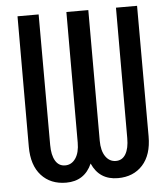

<svg xmlns="http://www.w3.org/2000/svg" viewBox="-52 -757 704 814"><g transform="rotate(-5 300.0 -350.5)"><path d="M260.3 -155.3 260.7 -710.9H354V-155.3Q354 -112.3 370.8 -87.9Q387.7 -63.5 415 -63.5Q442.4 -63.5 456.8 -87.9Q471.2 -112.3 471.2 -155.3L471.7 -710.9H561.5L562 -155.3Q562 -76.7 522.7 -33.4Q483.4 9.8 417.5 9.8Q338.4 9.8 307.1 -62Q275.4 9.8 197.3 9.8Q130.9 9.8 91.6 -33.4Q52.2 -76.7 52.2 -155.3L52.7 -710.9H142.6L143.1 -155.3Q143.1 -112.3 157.5 -87.9Q171.9 -63.5 199.2 -63.5Q226.6 -63.5 243.4 -87.9Q260.3 -112.3 260.3 -155.3Z"/></g></svg>

Font: RobotoMono-Regular
Style: Regular
Weight: 400
Designer: Google
Version: Version 2.000985; 2015; ttfautohint (v1.3)